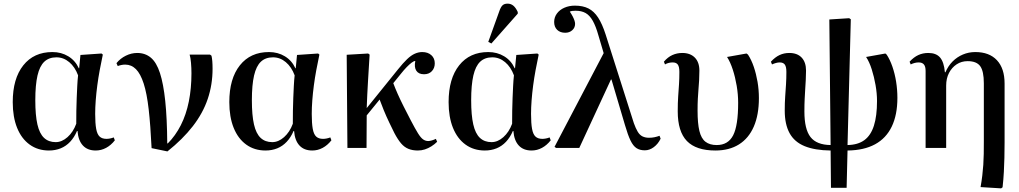

<svg xmlns="http://www.w3.org/2000/svg" viewBox="-20 -813 5601 1055"><path d="M249 14Q188 14 143 -18.5Q98 -51 74 -110.5Q50 -170 50 -252Q50 -381 108 -454Q166 -527 268 -527Q317 -527 355.5 -503.5Q394 -480 413 -438H415L422 -511L538 -519L545 -513Q536 -471 528 -428Q520 -385 514.5 -343Q509 -301 506 -261.5Q503 -222 503 -187Q503 -135 508.5 -105Q514 -75 527.5 -62.5Q541 -50 565 -50Q574 -50 584.5 -52Q595 -54 605 -58L611 -42Q590 -15 563 -0.5Q536 14 506 14Q461 14 435.5 -13.5Q410 -41 406 -93H403Q388 -58 365.5 -34Q343 -10 313.5 2Q284 14 249 14ZM286 -32Q320 -32 351 -59.5Q382 -87 399 -133Q399 -168 399.5 -204Q400 -240 401.5 -274.5Q403 -309 404.5 -340.5Q406 -372 409 -399Q392 -445 360.5 -471.5Q329 -498 290 -498Q249 -498 223.5 -474Q198 -450 186 -398Q174 -346 174 -262Q174 -180 185.5 -129.5Q197 -79 222 -55.5Q247 -32 286 -32Z M900 19 813 1Q807 -124 797 -212Q787 -300 769.5 -354Q752 -408 727 -433Q702 -458 668 -458Q648 -458 627 -450L620 -466Q641 -492 671.5 -507Q702 -522 734 -522Q778 -522 809 -496Q840 -470 859 -411.5Q878 -353 888 -258Q898 -163 899 -25H902Q944 -67 973.5 -125Q1003 -183 1017.5 -255Q1032 -327 1032 -410Q1032 -440 1029.5 -468Q1027 -496 1022 -513H1134L1142 -507Q1145 -495 1146.5 -477Q1148 -459 1148 -435Q1148 -348 1121.5 -269.5Q1095 -191 1039.5 -119.5Q984 -48 900 19Z M1439 14Q1378 14 1333 -18.5Q1288 -51 1264 -110.5Q1240 -170 1240 -252Q1240 -381 1298 -454Q1356 -527 1458 -527Q1507 -527 1545.5 -503.5Q1584 -480 1603 -438H1605L1612 -511L1728 -519L1735 -513Q1726 -471 1718 -428Q1710 -385 1704.5 -343Q1699 -301 1696 -261.5Q1693 -222 1693 -187Q1693 -135 1698.5 -105Q1704 -75 1717.5 -62.5Q1731 -50 1755 -50Q1764 -50 1774.5 -52Q1785 -54 1795 -58L1801 -42Q1780 -15 1753 -0.5Q1726 14 1696 14Q1651 14 1625.5 -13.5Q1600 -41 1596 -93H1593Q1578 -58 1555.5 -34Q1533 -10 1503.5 2Q1474 14 1439 14ZM1476 -32Q1510 -32 1541 -59.5Q1572 -87 1589 -133Q1589 -168 1589.5 -204Q1590 -240 1591.5 -274.5Q1593 -309 1594.5 -340.5Q1596 -372 1599 -399Q1582 -445 1550.5 -471.5Q1519 -498 1480 -498Q1439 -498 1413.5 -474Q1388 -450 1376 -398Q1364 -346 1364 -262Q1364 -180 1375.5 -129.5Q1387 -79 1412 -55.5Q1437 -32 1476 -32Z M2276 14Q2247 14 2224.5 5Q2202 -4 2184 -25Q2166 -46 2147 -82Q2134 -108 2118 -141.5Q2102 -175 2088.5 -208Q2075 -241 2066 -266L1995 -179L1994 0H1889L1885 -512L2003 -519L2011 -513Q2009 -477 2006.5 -439.5Q2004 -402 2002 -365Q2000 -328 1998 -291.5Q1996 -255 1995 -219L2167 -432Q2195 -467 2217 -488Q2239 -509 2259.5 -518Q2280 -527 2300 -527Q2331 -527 2350 -510Q2369 -493 2369 -465Q2369 -439 2353 -422Q2337 -405 2310 -405Q2280 -405 2267.5 -424.5Q2255 -444 2262 -478Q2254 -478 2241.5 -468.5Q2229 -459 2214 -443.5Q2199 -428 2184 -409L2141 -356Q2151 -329 2165 -297.5Q2179 -266 2197 -230Q2215 -194 2237 -152Q2261 -106 2276.5 -81Q2292 -56 2305 -47Q2318 -38 2333 -38Q2341 -38 2353 -41.5Q2365 -45 2375 -50L2382 -34Q2368 -20 2350.5 -9Q2333 2 2314.5 8Q2296 14 2276 14Z M2644 14Q2583 14 2538 -18.5Q2493 -51 2469 -110.5Q2445 -170 2445 -252Q2445 -381 2503 -454Q2561 -527 2663 -527Q2712 -527 2750.5 -503.5Q2789 -480 2808 -438H2810L2817 -511L2933 -519L2940 -513Q2931 -471 2923 -428Q2915 -385 2909.5 -343Q2904 -301 2901 -261.5Q2898 -222 2898 -187Q2898 -135 2903.5 -105Q2909 -75 2922.5 -62.5Q2936 -50 2960 -50Q2969 -50 2979.5 -52Q2990 -54 3000 -58L3006 -42Q2985 -15 2958 -0.5Q2931 14 2901 14Q2856 14 2830.5 -13.5Q2805 -41 2801 -93H2798Q2783 -58 2760.5 -34Q2738 -10 2708.5 2Q2679 14 2644 14ZM2681 -32Q2715 -32 2746 -59.5Q2777 -87 2794 -133Q2794 -168 2794.5 -204Q2795 -240 2796.5 -274.5Q2798 -309 2799.5 -340.5Q2801 -372 2804 -399Q2787 -445 2755.5 -471.5Q2724 -498 2685 -498Q2644 -498 2618.5 -474Q2593 -450 2581 -398Q2569 -346 2569 -262Q2569 -180 2580.5 -129.5Q2592 -79 2617 -55.5Q2642 -32 2681 -32ZM2680 -574 2663 -583 2722 -747Q2731 -774 2741 -783.5Q2751 -793 2769 -793Q2787 -793 2800.5 -782Q2814 -771 2825 -747V-738Z M3604 -67 3610 -51Q3596 -22 3572.5 -4.5Q3549 13 3523 13Q3496 13 3477.5 1Q3459 -11 3444.5 -41Q3430 -71 3414 -126L3340 -376H3337L3163 0H3036L3027 -6L3297 -521L3268 -619Q3254 -669 3237 -699Q3220 -729 3197.5 -741.5Q3175 -754 3143 -754Q3132 -754 3124.5 -753Q3117 -752 3111 -749Q3120 -736 3126.5 -723.5Q3133 -711 3136.5 -700.5Q3140 -690 3140 -682Q3140 -661 3124.5 -647Q3109 -633 3086 -633Q3058 -633 3041.5 -649Q3025 -665 3025 -692Q3025 -718 3040 -738.5Q3055 -759 3081 -770.5Q3107 -782 3139 -782Q3183 -782 3213.5 -766.5Q3244 -751 3266.5 -716.5Q3289 -682 3308 -623L3463 -136Q3473 -108 3484 -89.5Q3495 -71 3510.5 -63.5Q3526 -56 3546 -56Q3562 -56 3576.5 -59Q3591 -62 3604 -67Z M3911 14Q3805 14 3754.5 -38Q3704 -90 3704 -201Q3704 -249 3706.5 -284Q3709 -319 3711 -350Q3713 -381 3713 -418Q3713 -446 3704.5 -458Q3696 -470 3676 -470Q3666 -470 3655 -467.5Q3644 -465 3634 -459L3628 -474Q3649 -499 3674.5 -510.5Q3700 -522 3729 -522Q3773 -522 3798 -496.5Q3823 -471 3823 -425Q3823 -396 3821.5 -371.5Q3820 -347 3818 -323Q3816 -299 3814.5 -271Q3813 -243 3813 -205Q3813 -135 3823 -93.5Q3833 -52 3856.5 -34Q3880 -16 3918 -16Q3981 -16 4008.5 -69.5Q4036 -123 4036 -248Q4036 -294 4028 -341.5Q4020 -389 4006.5 -430.5Q3993 -472 3975 -500L4082 -519L4090 -513Q4109 -484 4122 -445.5Q4135 -407 4142.5 -363.5Q4150 -320 4150 -274Q4150 -182 4122 -117.5Q4094 -53 4040.5 -19.5Q3987 14 3911 14Z M4546 219 4544 14Q4457 13 4401 -10Q4345 -33 4318.5 -81.5Q4292 -130 4292 -205Q4292 -249 4294.5 -283.5Q4297 -318 4299 -350Q4301 -382 4301 -418Q4301 -446 4292.5 -458Q4284 -470 4264 -470Q4255 -470 4244 -467Q4233 -464 4222 -459L4216 -474Q4239 -499 4263.5 -510.5Q4288 -522 4317 -522Q4361 -522 4385 -496.5Q4409 -471 4409 -425Q4409 -397 4407.5 -373Q4406 -349 4404.5 -324Q4403 -299 4401.5 -269.5Q4400 -240 4400 -200Q4400 -103 4433.5 -60Q4467 -17 4544 -16L4537 -706L4646 -713L4655 -707L4637 -16Q4694 -17 4729.5 -43Q4765 -69 4782 -122.5Q4799 -176 4799 -258Q4799 -300 4791 -345.5Q4783 -391 4770 -432Q4757 -473 4739 -500L4845 -519L4852 -513Q4870 -486 4883.5 -447Q4897 -408 4904 -364Q4911 -320 4911 -275Q4911 -182 4880 -117.5Q4849 -53 4788 -20Q4727 13 4637 14L4632 219Z M5481 222 5368 215Q5374 181 5377.5 151.5Q5381 122 5383 93Q5385 64 5385.5 32.5Q5386 1 5386 -38V-355Q5386 -422 5366 -449.5Q5346 -477 5297 -477Q5263 -477 5236.5 -459.5Q5210 -442 5194.5 -412Q5179 -382 5179 -343V0H5066V-423Q5066 -448 5056.5 -459Q5047 -470 5028 -470Q5007 -470 4984 -459L4978 -474Q5001 -499 5026 -510.5Q5051 -522 5081 -522Q5124 -522 5145.5 -497Q5167 -472 5172 -416H5175Q5190 -451 5214.5 -475.5Q5239 -500 5271 -513.5Q5303 -527 5339 -527Q5416 -527 5458 -482Q5500 -437 5500 -354V-31Q5500 14 5499 53Q5498 92 5496 131Q5494 170 5489 216Z"/></svg>

Font: Literata 60pt Medium
Style: Regular
Weight: 500
Designer: Latin by Veronika Burian and Jose Scaglione. Greek by Irene Vlachou. Cyrillic by Vera Evstafieva.
Foundry: TypeTogether
Version: Version 3.103;gftools[0.9.29]